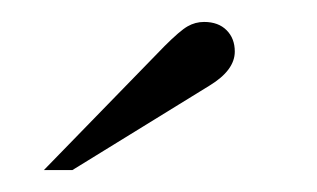

<svg xmlns="http://www.w3.org/2000/svg" viewBox="-20 -695 289 175"><path d="M194 -648Q194 -631 171 -617L46 -540H20L130 -653Q144 -667 151 -671Q158 -675 166 -675Q179 -675 186.5 -667.5Q194 -660 194 -648Z"/></svg>

Font: Jura
Style: Regular
Weight: 400
Designer: Ed Merritt
Foundry: Ten by Twenty
Version: Version 1.007